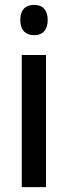

<svg xmlns="http://www.w3.org/2000/svg" viewBox="-20 -858 277 785"><path d="M120 -838C84 -838 63 -818 63 -776C63 -735 85 -714 120 -714C154 -714 175 -735 175 -776C175 -817 155 -838 120 -838ZM168 -633H69V-93H168Z"/></svg>

Font: Noto Sans Kannada UI Condensed Medium
Style: Regular
Weight: 500
Width: 3
Designer: Jelle Bosma - Monotype Design Team
Foundry: Monotype Imaging Inc.
Version: Version 2.005